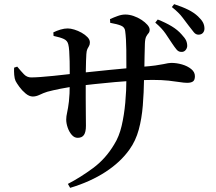

<svg xmlns="http://www.w3.org/2000/svg" viewBox="-20 -847 1040 925"><path d="M853 -597Q840 -597 830.5 -608.5Q821 -620 809 -638Q796 -658 778 -684.5Q760 -711 728 -738L740 -753Q778 -738 807 -720.5Q836 -703 855 -681Q871 -664 876.5 -652Q882 -640 882 -625Q881 -613 873 -604.5Q865 -596 853 -597ZM307 39Q367 8 428 -37Q489 -82 530 -151Q554 -189 566 -240.5Q578 -292 583.5 -351.5Q589 -411 589 -472Q589 -551 588.5 -606Q588 -661 583 -698Q581 -716 563 -723.5Q545 -731 511 -737L510 -755Q530 -764 548.5 -770.5Q567 -777 584 -777Q603 -777 623.5 -770Q644 -763 661.5 -751.5Q679 -740 690 -727.5Q701 -715 701 -704Q701 -693 695.5 -687Q690 -681 684.5 -671Q679 -661 678 -636Q677 -608 676.5 -577Q676 -546 675.5 -518.5Q675 -491 674 -469Q673 -401 668 -338.5Q663 -276 648.5 -222.5Q634 -169 604 -127Q561 -66 488 -18.5Q415 29 318 58ZM354 -183Q338 -183 325.5 -197.5Q313 -212 306 -232.5Q299 -253 299 -271Q299 -286 303.5 -305.5Q308 -325 312 -358Q316 -391 316 -446Q316 -470 316 -497.5Q316 -525 315.5 -552Q315 -579 313.5 -600.5Q312 -622 309 -633Q305 -651 288 -659Q271 -667 238 -674L237 -691Q253 -699 271.5 -704.5Q290 -710 306 -710Q320 -710 338 -704.5Q356 -699 373 -689.5Q390 -680 401.5 -668Q413 -656 413 -643Q413 -632 409 -625.5Q405 -619 401 -611Q397 -603 396 -586Q395 -574 394.5 -553Q394 -532 393.5 -507.5Q393 -483 393 -461Q393 -416 393 -374Q393 -332 393.5 -297.5Q394 -263 394 -241Q394 -211 384.5 -197Q375 -183 354 -183ZM138 -382Q121 -382 103.5 -396.5Q86 -411 73 -429Q60 -447 55 -457Q50 -468 48.5 -486Q47 -504 48 -521L63 -526Q81 -504 95.5 -489Q110 -474 130 -474Q147 -474 175.5 -476Q204 -478 237.5 -481.5Q271 -485 301.5 -488.5Q332 -492 351 -494Q382 -497 424 -501.5Q466 -506 511 -510.5Q556 -515 596 -518.5Q636 -522 662 -525Q703 -528 728 -531.5Q753 -535 767 -538Q781 -541 789.5 -542.5Q798 -544 805 -544Q831 -544 857 -536.5Q883 -529 901 -514.5Q919 -500 919 -480Q919 -461 909.5 -454.5Q900 -448 882 -448Q867 -448 845.5 -451.5Q824 -455 792 -458.5Q760 -462 715 -462Q679 -462 631.5 -459Q584 -456 533.5 -451.5Q483 -447 436.5 -442Q390 -437 356 -433Q309 -427 271.5 -419.5Q234 -412 208 -405Q189 -399 171.5 -390.5Q154 -382 138 -382ZM936 -680Q923 -680 913.5 -692Q904 -704 890 -722Q876 -740 859 -763Q842 -786 808 -813L819 -827Q859 -814 887 -800Q915 -786 934 -768Q951 -752 958 -738.5Q965 -725 965 -709Q965 -697 957.5 -688.5Q950 -680 936 -680Z"/></svg>

Font: Noto Serif KR SemiBold
Style: Regular
Weight: 600
Designer: Ryoko NISHIZUKA 西塚涼子 (kana & ideographs); Frank Grießhammer (Latin, Greek & Cyrillic); Wenlong ZHANG 张文龙 (bopomofo); San
Foundry: Adobe
Version: Version 2.003-H1;hotconv 1.1.1;makeotfexe 2.6.0